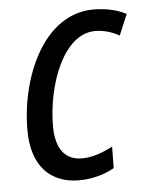

<svg xmlns="http://www.w3.org/2000/svg" viewBox="-45 -584 485 632"><g transform="rotate(-5 197.5 -268.0)"><path d="M192 10C237 10 278 -3 308 -20L309 -91C274 -73 241 -61 207 -61C152 -61 121 -100 121 -174C121 -312 182 -475 286 -475C317 -475 345 -465 366 -453L395 -522C364 -538 327 -546 287 -546C122 -546 36 -344 36 -169C36 -51 96 10 192 10Z"/></g></svg>

Font: Noto Sans Display SemiCondensed
Style: Italic
Weight: 400
Width: 4
Italic angle: -12°
Designer: Monotype Design Team
Foundry: Monotype Imaging Inc.
Version: Version 1.900